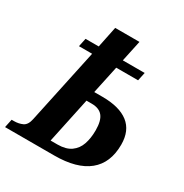

<svg xmlns="http://www.w3.org/2000/svg" viewBox="-196 -897 992 1035"><g transform="rotate(30 300.0 -380.0)"><path d="M-22 0 -11 -52H3Q33 -52 56.5 -63Q80 -74 88 -113L187 -577H105L116 -629H198L225 -760H376L348 -629H484L473 -577H337L300 -404H351Q457 -404 512.5 -361Q568 -318 568 -231Q568 -117 496 -58.5Q424 0 284 0ZM270 -60Q322 -60 353 -82Q384 -104 397 -142Q410 -180 410 -229Q410 -289 388 -316Q366 -343 320 -343H287L227 -60Z"/></g></svg>

Font: Noto Serif SemiCondensed
Style: Bold Italic
Weight: 700
Width: 4
Italic angle: -12°
Designer: Monotype Design Team
Foundry: Monotype Imaging Inc.
Version: Version 2.014